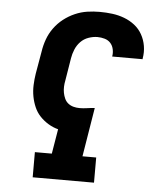

<svg xmlns="http://www.w3.org/2000/svg" viewBox="-53 -789 706 836"><g transform="rotate(5 300.0 -371.5)"><path d="M121 0V-110H195L213 -218Q190 -224 169.5 -236.5Q149 -249 133 -266Q117 -283 107.5 -305Q98 -327 93.5 -351Q89 -375 90 -400.5Q91 -426 95 -451L112 -549Q116 -576 125.5 -602.5Q135 -629 152 -652.5Q169 -676 192 -694Q215 -712 241.5 -723.5Q268 -735 295 -739Q322 -743 349 -743Q377 -743 404.5 -739.5Q432 -736 457 -726.5Q482 -717 502.5 -701Q523 -685 536 -662Q549 -639 553.5 -612Q558 -585 553 -557Q553 -556 553 -555.5Q553 -555 553 -554H420Q423 -570 419.5 -586Q416 -602 406 -613Q396 -624 380.5 -628.5Q365 -633 349 -633Q330 -633 310 -626Q290 -619 275.5 -604Q261 -589 253 -569.5Q245 -550 242 -531L226 -433Q223 -419 222.5 -405Q222 -391 224.5 -378Q227 -365 232.5 -353Q238 -341 248 -333Q258 -325 271 -321.5Q284 -318 298 -318Q314 -318 330.5 -320.5Q347 -323 364 -324L329 -110H389V0Z"/></g></svg>

Font: Iosevka Slab XBdExObl
Style: Regular
Weight: 800
Width: 7
Italic angle: -9°
Monospace: yes
Designer: Belleve Invis
Foundry: Belleve Invis
Version: Version 11.1.0; ttfautohint (v1.8.3)